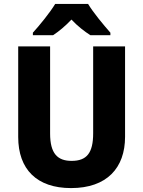

<svg xmlns="http://www.w3.org/2000/svg" viewBox="-20 -951 731 981"><path d="M430 -931H262C237 -889 182 -821 148 -784V-771H251C280 -790 313 -817 345 -851C377 -817 412 -790 442 -771H544V-784C508 -825 457 -886 430 -931ZM619 -252V-714H456V-270C456 -169 423 -129 346 -129C274 -129 236 -166 236 -269V-714H73V-251C73 -86 168 10 343 10C526 10 619 -93 619 -252Z"/></svg>

Font: Noto Sans Sinhala UI SemiCondensed ExtraBold
Style: Regular
Weight: 800
Width: 4
Designer: Jelle Bosma - Monotype Design Team
Foundry: Monotype Imaging Inc.
Version: Version 2.006